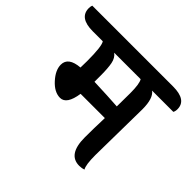

<svg xmlns="http://www.w3.org/2000/svg" viewBox="-227 -851 1047 1047"><g transform="rotate(45 296.0 -328.0)"><path d="M236 -426V-377Q346 -373 417 -368Q418 -398 418 -470.5Q418 -543 404 -565H200Q223 -548 229.5 -514.5Q236 -481 236 -426ZM527 -456 522 -98Q522 -22 536 0Q520 6 501 6Q413 6 413 -125Q413 -193 416 -277H229Q215 -182 165 -182Q121 -182 80.5 -226.5Q40 -271 40 -313Q40 -371 127 -378Q128 -395 128 -429Q128 -542 112 -565H35Q-70 -565 -70 -639Q-70 -652 -66 -662H557Q662 -662 662 -591Q662 -575 656 -565H492Q527 -540 527 -456Z"/></g></svg>

Font: Laila SemiBold
Style: Regular
Weight: 600
Designer: Hitesh Malaviya
Foundry: Indian Type Foundry
Version: Version 1.302;PS 1.0;hotconv 1.0.78;makeotf.lib2.5.61930; tt